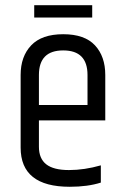

<svg xmlns="http://www.w3.org/2000/svg" viewBox="-20 -710 476 735"><path d="M59 -145V-423Q59 -494 99.5 -536.5Q140 -579 222 -579Q304 -579 343.5 -536.5Q383 -494 383 -423V-249H129V-148Q129 -103 157 -81Q185 -59 244 -59Q303 -59 366 -77V-11Q316 5 247 5Q59 5 59 -145ZM129 -308H315V-423Q315 -517 222 -517Q129 -517 129 -423ZM333 -690V-643H111V-690Z"/></svg>

Font: Khand
Style: Regular
Weight: 400
Designer: Devanagari: Sanchit Sawaria, Jyotish Sonowal; Latin: Satya Rajpurohit
Foundry: Indian Type Foundry
Version: Version 1.100;PS 1.0;hotconv 1.0.78;makeotf.lib2.5.61930; tt